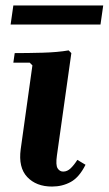

<svg xmlns="http://www.w3.org/2000/svg" viewBox="-20 -675 399 705"><path d="M264 -88 294 -70Q271 -24 240 -7Q209 10 171 10Q113 10 80 -25Q47 -60 56 -127L99 -435L89 -445H29L34 -480Q81 -480 136.5 -481.5Q192 -483 232 -490L242 -480L189 -104Q184 -69 191.5 -57Q199 -45 212 -45Q227 -45 239.5 -57Q252 -69 264 -88ZM29 -655H359L349 -585H19Z"/></svg>

Font: Brygada 1918
Style: Italic
Weight: 400
Italic angle: -8°
Designer: Mateusz Machalski | Borys Kosmynka | Przemek Hoffer
Foundry: NIEPODLEGLA 2018
Version: Version 3.006